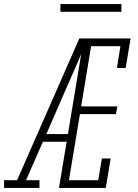

<svg xmlns="http://www.w3.org/2000/svg" viewBox="-57 -924 677 944"><path d="M-37 0V-38H27L333 -735H375Q349 -673 322.5 -612Q296 -551 269 -490L171 -265H277L270 -227H154L71 -38H137V0ZM233 0 355 -735H585L561 -590H518L535 -697H391L342 -401H520L513 -363H336L282 -38H426L444 -145H487L463 0ZM540 -866H240V-904H540Z"/></svg>

Font: Iosevka Slab XLtEx
Style: Italic
Weight: 200
Width: 7
Italic angle: -9°
Monospace: yes
Designer: Belleve Invis
Foundry: Belleve Invis
Version: Version 11.1.0; ttfautohint (v1.8.3)